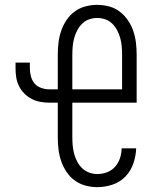

<svg xmlns="http://www.w3.org/2000/svg" viewBox="-20 -763 634 791"><path d="M381 8Q356 8 332 1.5Q308 -5 288 -19.5Q268 -34 254 -55Q240 -76 232 -99.5Q224 -123 221 -147.5Q218 -172 218 -197V-340H183Q164 -340 145.5 -343.5Q127 -347 110.5 -355.5Q94 -364 80.5 -377.5Q67 -391 58.5 -408Q50 -425 47 -443.5Q44 -462 44 -481V-505H103V-481Q103 -465 107.5 -448Q112 -431 123 -418.5Q134 -406 150.5 -400.5Q167 -395 183 -395H218V-538Q218 -563 221 -587.5Q224 -612 232 -635.5Q240 -659 253.5 -679.5Q267 -700 287 -715Q307 -730 331.5 -736.5Q356 -743 380 -743Q405 -743 429.5 -736.5Q454 -730 473.5 -715Q493 -700 507 -679.5Q521 -659 529 -635.5Q537 -612 540 -587.5Q543 -563 543 -538V-340H278V-197Q278 -180 279.5 -163Q281 -146 285.5 -129.5Q290 -113 298 -97.5Q306 -82 318.5 -70Q331 -58 347.5 -52Q364 -46 381 -46Q402 -46 421.5 -53.5Q441 -61 454.5 -76.5Q468 -92 474.5 -112Q481 -132 481 -152H541Q540 -121 529.5 -90Q519 -59 497 -36Q475 -13 444 -2.5Q413 8 381 8ZM278 -395H483V-538Q483 -555 481.5 -572Q480 -589 475.5 -605.5Q471 -622 463 -637.5Q455 -653 443 -665Q431 -677 414.5 -683Q398 -689 380 -689Q363 -689 346.5 -683Q330 -677 318 -665Q306 -653 298 -637.5Q290 -622 285.5 -605.5Q281 -589 279.5 -572Q278 -555 278 -538Z"/></svg>

Font: Iosevka QP Light
Style: Regular
Weight: 300
Designer: Belleve Invis
Foundry: Belleve Invis
Version: Version 20.0.0; ttfautohint (v1.8.4)